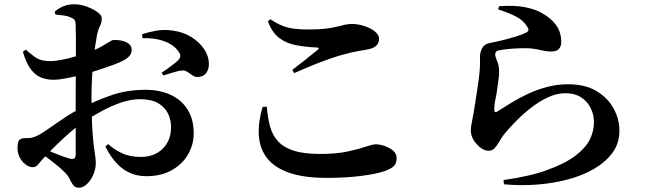

<svg xmlns="http://www.w3.org/2000/svg" viewBox="-20 -812 3040 898"><path d="M665 12Q619 12 583 -5.5Q547 -23 520 -54.5Q493 -86 473 -127L486 -138Q512 -114 549.5 -96Q587 -78 638 -78Q702 -78 741 -116.5Q780 -155 780 -218Q780 -252 765.5 -281.5Q751 -311 719.5 -329.5Q688 -348 635 -348Q592 -348 546.5 -332.5Q501 -317 456 -292.5Q411 -268 369 -241Q341 -222 309.5 -194.5Q278 -167 249 -139Q220 -111 199 -88Q174 -63 161.5 -46.5Q149 -30 134 -30Q121 -30 110 -36Q99 -42 89 -52Q75 -67 68.5 -84Q62 -101 62 -119Q62 -148 70 -157Q78 -166 100 -166Q118 -165 131 -168.5Q144 -172 160 -180Q177 -189 209 -211.5Q241 -234 280.5 -260.5Q320 -287 359 -306Q429 -342 502 -367Q575 -392 661 -392Q727 -392 778 -368.5Q829 -345 857.5 -299.5Q886 -254 886 -188Q886 -136 859.5 -90Q833 -44 783.5 -16Q734 12 665 12ZM349 66Q332 66 323 54.5Q314 43 306.5 26.5Q299 10 283 -6Q267 -22 248 -37.5Q229 -53 210 -67.5Q191 -82 174 -94L189 -114Q210 -106 231.5 -97Q253 -88 272.5 -81Q292 -74 306 -70Q322 -66 328 -71.5Q334 -77 334 -90Q334 -136 334 -210Q334 -284 334 -372Q334 -405 334.5 -450.5Q335 -496 335 -544Q335 -592 335 -631.5Q335 -671 334 -690Q334 -712 328.5 -719Q323 -726 310 -731Q297 -737 279 -739.5Q261 -742 239 -744L236 -758Q257 -775 278.5 -783.5Q300 -792 328 -792Q355 -792 384.5 -781.5Q414 -771 435 -756Q456 -741 456 -727Q456 -706 447.5 -690Q439 -674 434 -650Q430 -629 425 -595.5Q420 -562 416 -521.5Q412 -481 410 -439Q408 -397 408 -361Q408 -275 411 -221.5Q414 -168 418 -136Q422 -104 425 -85Q428 -66 428 -48Q428 -23 417 3.5Q406 30 387.5 48Q369 66 349 66ZM229 -439Q199 -439 172 -449.5Q145 -460 123.5 -489Q102 -518 87 -570L101 -580Q125 -558 142.5 -546Q160 -534 177.5 -530Q195 -526 218 -526Q242 -527 272.5 -533Q303 -539 334 -548.5Q365 -558 390 -566Q429 -580 453 -593.5Q477 -607 491 -616Q505 -625 512 -625Q517 -625 530 -624.5Q543 -624 558 -619.5Q573 -615 584 -606Q595 -597 596 -579Q597 -550 557 -529Q538 -519 511 -509Q484 -499 454.5 -489.5Q425 -480 398 -471Q384 -467 353 -459.5Q322 -452 288.5 -445.5Q255 -439 229 -439ZM905 -452Q893 -451 881 -459Q869 -467 857 -475.5Q845 -484 831 -482Q814 -481 787.5 -472.5Q761 -464 744 -459L736 -472Q746 -478 761 -489Q776 -500 790.5 -511Q805 -522 811 -528Q821 -538 823 -547Q825 -556 817 -568Q801 -593 773 -608Q745 -623 711.5 -629Q678 -635 647 -633L644 -652Q675 -662 711.5 -668.5Q748 -675 787 -669Q836 -663 874.5 -639Q913 -615 935 -582Q957 -549 957 -512Q957 -488 944.5 -470.5Q932 -453 905 -452Z M1509 20Q1400 20 1331 -4.5Q1262 -29 1228 -74Q1194 -119 1190.5 -179.5Q1187 -240 1208 -312L1228 -313Q1232 -260 1243.5 -219Q1255 -178 1282 -149.5Q1309 -121 1356 -106.5Q1403 -92 1477 -92Q1554 -92 1606.5 -103.5Q1659 -115 1691 -126Q1723 -137 1737 -137Q1756 -137 1778.5 -129.5Q1801 -122 1818 -108Q1835 -94 1835 -73Q1835 -49 1823.5 -36.5Q1812 -24 1780 -12Q1739 2 1667.5 11Q1596 20 1509 20ZM1347 -485Q1376 -507 1410 -534Q1444 -561 1466 -579Q1478 -589 1461 -590Q1410 -592 1365 -600.5Q1320 -609 1286.5 -634Q1253 -659 1233 -712L1244 -722Q1273 -703 1298.5 -692.5Q1324 -682 1353 -678Q1382 -674 1422 -674Q1472 -674 1504 -678Q1536 -682 1557 -687.5Q1578 -693 1594 -696.5Q1610 -700 1628 -700Q1646 -700 1667.5 -695Q1689 -690 1708.5 -680.5Q1728 -671 1740.5 -658Q1753 -645 1753 -631Q1753 -591 1701 -581Q1677 -577 1649.5 -572Q1622 -567 1594 -559Q1565 -552 1526 -538.5Q1487 -525 1444 -507.5Q1401 -490 1356 -470Z M2335 30Q2394 22 2448.5 9.5Q2503 -3 2537 -16Q2623 -47 2671 -83.5Q2719 -120 2738.5 -159.5Q2758 -199 2758 -240Q2758 -276 2742.5 -307Q2727 -338 2697.5 -357Q2668 -376 2625 -376Q2583 -376 2541 -356Q2499 -336 2460.5 -305.5Q2422 -275 2390 -242Q2358 -209 2336 -182Q2324 -165 2314 -147.5Q2304 -130 2293 -118.5Q2282 -107 2265 -107Q2236 -107 2208 -140Q2195 -154 2188.5 -170Q2182 -186 2182 -203Q2182 -217 2186 -235.5Q2190 -254 2195 -283Q2199 -307 2204.5 -343Q2210 -379 2215.5 -415.5Q2221 -452 2223 -476Q2225 -498 2225 -513Q2225 -528 2225 -547Q2225 -567 2235 -586.5Q2245 -606 2271 -611Q2293 -615 2326.5 -623Q2360 -631 2392.5 -641Q2425 -651 2442 -660Q2459 -669 2446 -687Q2427 -718 2392 -735.5Q2357 -753 2310 -768L2314 -783Q2389 -788 2437.5 -778Q2486 -768 2516 -750Q2559 -726 2582 -693Q2605 -660 2605 -616Q2605 -595 2594 -583Q2583 -571 2558 -571Q2541 -571 2526.5 -574Q2512 -577 2495.5 -580.5Q2479 -584 2456 -586Q2433 -587 2405.5 -586Q2378 -585 2354.5 -582.5Q2331 -580 2318 -577Q2305 -576 2300.5 -570Q2296 -564 2296 -559Q2296 -547 2304 -529Q2312 -511 2314 -490Q2315 -469 2313 -450.5Q2311 -432 2307 -408Q2304 -378 2297.5 -349Q2291 -320 2292 -298Q2293 -282 2305 -290Q2332 -307 2367.5 -329Q2403 -351 2446 -371.5Q2489 -392 2537.5 -405Q2586 -418 2636 -418Q2717 -418 2770 -386Q2823 -354 2850 -304.5Q2877 -255 2877 -201Q2877 -142 2845 -98Q2813 -54 2759 -22.5Q2705 9 2635 27.5Q2565 46 2489 51.5Q2413 57 2337 50Z"/></svg>

Font: Noto Serif TC
Style: Bold
Weight: 700
Designer: Ryoko NISHIZUKA 西塚涼子 (kana & ideographs); Frank Grießhammer (Latin, Greek & Cyrillic); Wenlong ZHANG 张文龙 (bopomofo); San
Foundry: Adobe
Version: Version 2.002-H1;hotconv 1.1.0;makeotfexe 2.6.0